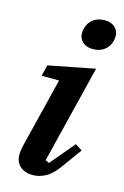

<svg xmlns="http://www.w3.org/2000/svg" viewBox="-119 -813 569 880"><g transform="rotate(15 166.0 -373.5)"><path d="M130 12Q107 12 91 5.5Q75 -1 65 -11.5Q55 -22 50.5 -35Q46 -48 46 -62Q46 -74 48.5 -89Q51 -104 54 -115L134 -438H51L64 -491L284 -534L169 -69L187 -61L284 -176L317 -155L256 -71Q224 -24 193 -6Q162 12 130 12ZM246 -617Q214 -617 196.5 -634Q179 -651 179 -674Q179 -686 182 -698Q189 -726 211 -742.5Q233 -759 265 -759Q297 -759 314.5 -742Q332 -725 332 -702Q332 -690 329 -678Q322 -650 300 -633.5Q278 -617 246 -617Z"/></g></svg>

Font: IBM Plex Serif SmBld
Style: Italic
Weight: 600
Italic angle: -14°
Designer: Mike Abbink, Paul van der Laan, Pieter van Rosmalen
Foundry: Bold Monday
Version: Version 3.001